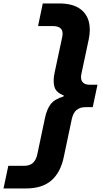

<svg xmlns="http://www.w3.org/2000/svg" viewBox="-95 -872 595 1105"><path d="M151.2 -852.2H243.6Q317.2 -852.2 359.4 -825.3Q401.6 -798.4 415 -751.4Q428.4 -704.4 415.4 -643.8L373.4 -446.6Q367 -416.8 379.2 -400.5Q391.4 -384.2 422.4 -384.2H466L438.8 -255.4H398.2Q364.8 -255.4 345.3 -238.7Q325.8 -222 318.2 -187L272.2 31Q253.8 120 201 166.3Q148.2 212.6 53.8 212.6H-74.8L-47.2 82.4H43Q76.2 82.4 94.5 65.6Q112.8 48.8 119.6 16.8L163.6 -192.2Q174.4 -243.2 196.5 -272.3Q218.6 -301.4 270.2 -316.6L271.8 -323Q227 -339.2 218.1 -372.9Q209.2 -406.6 218.8 -451.4L263.2 -659.6Q270 -691 256 -706.5Q242 -722 208.2 -722H124Z"/></svg>

Font: Be Vietnam Pro Variable Thin
Style: Italic
Weight: 100
Italic angle: -12°
Designer: Lam Bao, Tony Le, Vietanh Nguyen
Foundry: Yellow Type Foundry
Version: Version 1.002